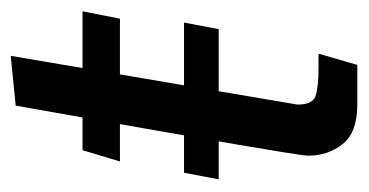

<svg xmlns="http://www.w3.org/2000/svg" viewBox="-180 -480 670 349"><g transform="rotate(-90 154.5 -305.0)"><path d="M3.5 -242 15.5 -305H288.5L276.5 -242ZM139.5 10Q88.5 10 67.5 -16.8Q46.5 -43.5 46.5 -79Q46.5 -82 47.5 -90.2Q48.5 -98.5 52.8 -124.8Q57 -151 66.5 -207Q76 -263 93.2 -360.8Q110.5 -458.5 137.5 -611L228 -620L139.5 -99.5Q139 -71.5 154.8 -66Q170.5 -60.5 208 -60.5H232L211.5 10ZM36 -421.5 56.5 -489.5H309L295.5 -421.5Z"/></g></svg>

Font: Cabin
Style: Italic
Weight: 400
Width: 4
Italic angle: -10°
Designer: Pablo Impallari
Foundry: Pablo Impallari. http://www.impallari.com Igino Marini. http://www.ikern.com
Version: Version 3.001